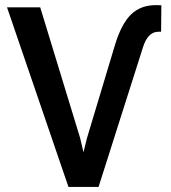

<svg xmlns="http://www.w3.org/2000/svg" viewBox="-20 -740 678 760"><path d="M139.2 -710.9H7.8L251 0H370.1L545.9 -552.7C558.6 -593.3 578.6 -613.8 606 -614.3H617.7L618.7 -719.2L596.7 -719.7C557.1 -719.7 524.4 -707.5 499 -683.1C473.6 -658.2 452.1 -618.2 435.1 -562L323.7 -191.4L310.5 -137.2L297.4 -192.9Z"/></svg>

Font: Roboto Medium
Style: Regular
Weight: 500
Designer: Google
Version: Version 2.137; 2017